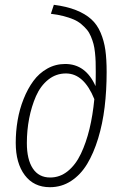

<svg xmlns="http://www.w3.org/2000/svg" viewBox="-20 -761 501 792"><path d="M186 11.2Q119.6 11.2 82.3 -38.3Q44.9 -87.9 44.9 -171.9Q44.9 -218.8 52.7 -264.6Q60.5 -310.5 77.4 -352.8Q94.2 -395 117.7 -427Q141.1 -459 175 -478Q209 -497.1 249 -497.1Q333.5 -497.1 374 -405.8Q375 -426.8 375 -463.9Q375 -488.3 374.5 -505.9Q374 -523.4 371.8 -544.2Q369.6 -564.9 365.7 -579.6Q361.8 -594.2 355 -610.6Q348.1 -627 338.6 -638.4Q329.1 -649.9 315.2 -661.6Q301.3 -673.3 283.4 -680.9Q265.6 -688.5 242.2 -694.6Q218.8 -700.7 189.9 -704.1L202.1 -741.2Q255.4 -734.4 293.5 -719.2Q331.5 -704.1 356.2 -681.9Q380.9 -659.7 395 -626.2Q409.2 -592.8 414.6 -554.7Q419.9 -516.6 419.9 -463.9Q419.9 -387.7 411.6 -319.1Q403.3 -250.5 384.8 -189.7Q366.2 -128.9 339.4 -84.5Q312.5 -40 273.2 -14.4Q233.9 11.2 186 11.2ZM187 -28.8Q227.1 -28.8 259.5 -54.9Q292 -81.1 313.7 -126.7Q335.4 -172.4 349.1 -229Q362.8 -285.6 369.1 -352.1Q326.2 -458 252 -458Q210.9 -458 179 -432.4Q147 -406.7 128.4 -364.3Q109.9 -321.8 100.3 -272.5Q90.8 -223.1 90.8 -170.9Q90.8 -103 115.5 -65.9Q140.1 -28.8 187 -28.8Z"/></svg>

Font: Fira Sans Compressed ExtraLight
Style: Italic
Weight: 250
Width: 3
Italic angle: -8°
Designer: Carrois Corporate & Edenspiekermann AG
Foundry: Carrois Corporate GbR & Edenspiekermann AG
Version: Version 4.203;PS 004.203;hotconv 1.0.88;makeotf.lib2.5.64775